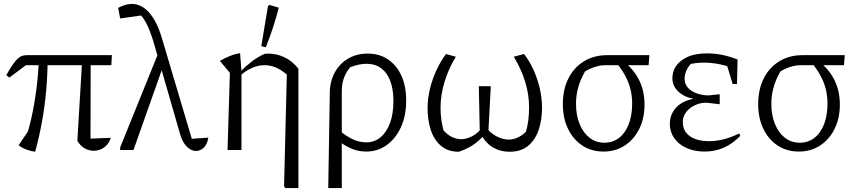

<svg xmlns="http://www.w3.org/2000/svg" viewBox="-20 -764 4371 978"><path d="M374 -47 400 -483H442L441 -58L544 -62Q538 -41 524.5 -26Q511 -11 493.5 -3.5Q476 4 457 4Q433 4 410.5 -9Q388 -22 374 -47ZM159 9Q137 6 115 -2Q93 -10 75 -24L150 -136L107 -46Q126 -100 141 -168Q156 -236 166 -315Q176 -394 179 -483H223Q223 -396 216 -312Q209 -228 194.5 -147.5Q180 -67 159 9ZM28 -369 12 -381Q31 -415 45 -435Q59 -455 70.5 -465.5Q82 -476 93 -479.5Q104 -483 117 -483H550L547 -432H112Z M817 -444 660 0H592V-13L791 -505ZM957 -57 1041 -63Q1038 -41 1028.5 -25.5Q1019 -10 1005.5 -2.5Q992 5 978 5Q954 5 931.5 -17Q909 -39 897 -82L765 -540Q735 -644 699 -685L592 -670L582 -724Q601 -734 618 -739Q635 -744 652 -744Q700 -744 739.5 -700Q779 -656 804 -572Z M1433 194 1427 185 1441 -384 1500 -414V194ZM1206 -381 1205 -400Q1233 -428 1263.5 -451.5Q1294 -475 1329 -490Q1333 -490 1337 -490.5Q1341 -491 1345 -491Q1389 -491 1428.5 -472.5Q1468 -454 1500 -414L1441 -384Q1386 -432 1328 -432Q1266 -432 1206 -381ZM1139 0 1151 -393 1100 -454Q1125 -468 1150.5 -478.5Q1176 -489 1203 -493L1210 -400V0ZM1334 -523 1311 -529 1345 -733 1352 -739 1400 -725Q1387 -674 1370.5 -623.5Q1354 -573 1334 -523Z M1652 194 1660 -298Q1662 -354 1687 -398Q1712 -442 1755 -466.5Q1798 -491 1853 -491Q1913 -491 1957 -461Q2001 -431 2025 -377.5Q2049 -324 2049 -252Q2049 -173 2021.5 -114.5Q1994 -56 1948.5 -24Q1903 8 1846 8Q1801 8 1762 -10.5Q1723 -29 1697 -54L1712 -97Q1740 -73 1774 -56Q1808 -39 1846 -39Q1887 -39 1918 -64.5Q1949 -90 1966.5 -137Q1984 -184 1984 -249Q1984 -338 1948.5 -388.5Q1913 -439 1847 -439Q1823 -439 1796 -432Q1769 -425 1742 -413L1781 -441Q1750 -410 1735.5 -376Q1721 -342 1721 -301V194Z M2575 9Q2528 9 2489.5 -14Q2451 -37 2423 -92L2466 -103Q2492 -76 2520 -64.5Q2548 -53 2571 -53Q2618 -53 2659 -93Q2667 -120 2671 -150.5Q2675 -181 2675 -220Q2675 -281 2655.5 -346Q2636 -411 2597 -475L2649 -489Q2675 -457 2696 -411.5Q2717 -366 2729 -315.5Q2741 -265 2741 -216Q2741 -154 2724 -103Q2707 -52 2670.5 -21.5Q2634 9 2575 9ZM2317 9Q2262 9 2226.5 -21Q2191 -51 2174.5 -101.5Q2158 -152 2158 -215Q2158 -260 2169.5 -309Q2181 -358 2202.5 -405Q2224 -452 2252 -489L2302 -475Q2265 -415 2244.5 -347.5Q2224 -280 2224 -217Q2224 -179 2228.5 -151Q2233 -123 2239 -100Q2258 -78 2281.5 -66.5Q2305 -55 2329 -55Q2352 -55 2378.5 -67Q2405 -79 2427 -103L2460 -96Q2438 -61 2401.5 -34Q2365 -7 2317 9ZM2467 -80 2424 -82 2419 -325H2480Z M3065 -432Q3038 -432 3010 -423Q2982 -414 2960 -400Q2936 -358 2925 -317.5Q2914 -277 2914 -236Q2914 -177 2932.5 -132Q2951 -87 2983.5 -62Q3016 -37 3059 -37Q3101 -37 3133 -61.5Q3165 -86 3182.5 -131Q3200 -176 3200 -236Q3200 -275 3191.5 -309.5Q3183 -344 3165 -377.5Q3147 -411 3118 -447L3159 -449Q3263 -366 3263 -231Q3263 -161 3236 -107Q3209 -53 3162 -22.5Q3115 8 3055 8Q2993 8 2946.5 -22.5Q2900 -53 2873.5 -107.5Q2847 -162 2847 -234Q2847 -308 2875 -364Q2903 -420 2954 -451.5Q3005 -483 3072 -483H3288L3284 -432Z M3569 8Q3517 8 3477 -10Q3437 -28 3414.5 -60Q3392 -92 3392 -133Q3392 -181 3423.5 -215.5Q3455 -250 3513 -261Q3466 -269 3435.5 -297.5Q3405 -326 3405 -365Q3405 -421 3452 -456.5Q3499 -492 3581 -492Q3618 -492 3653.5 -485.5Q3689 -479 3737 -461L3725 -413Q3684 -429 3644 -437Q3604 -445 3565 -445Q3517 -445 3466 -431L3512 -451Q3490 -433 3478.5 -409Q3467 -385 3467 -365Q3467 -335 3485 -316Q3503 -297 3531.5 -287.5Q3560 -278 3589 -278L3646 -284V-233L3578 -241Q3547 -241 3519.5 -228Q3492 -215 3475 -193Q3458 -171 3458 -142Q3458 -96 3494 -70.5Q3530 -45 3591 -45Q3629 -45 3666.5 -54.5Q3704 -64 3745 -84L3751 -72Q3711 -31 3666.5 -11.5Q3622 8 3569 8ZM3712 -336 3674 -461H3737L3734 -336Z M4060 -432Q4033 -432 4005 -423Q3977 -414 3955 -400Q3931 -358 3920 -317.5Q3909 -277 3909 -236Q3909 -177 3927.5 -132Q3946 -87 3978.5 -62Q4011 -37 4054 -37Q4096 -37 4128 -61.5Q4160 -86 4177.5 -131Q4195 -176 4195 -236Q4195 -275 4186.5 -309.5Q4178 -344 4160 -377.5Q4142 -411 4113 -447L4154 -449Q4258 -366 4258 -231Q4258 -161 4231 -107Q4204 -53 4157 -22.5Q4110 8 4050 8Q3988 8 3941.5 -22.5Q3895 -53 3868.5 -107.5Q3842 -162 3842 -234Q3842 -308 3870 -364Q3898 -420 3949 -451.5Q4000 -483 4067 -483H4283L4279 -432Z"/></svg>

Font: Piazzolla 24pt Light
Style: Regular
Weight: 300
Designer: Juan Pablo del Peral
Foundry: Huerta Tipografica
Version: Version 2.005